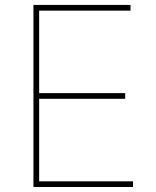

<svg xmlns="http://www.w3.org/2000/svg" viewBox="-20 -747 624 767"><path d="M511.4 0H113.6V-727.3H501.4V-704.5H136.4V-375H480.1V-352.3H136.4V-22.7H511.4Z"/></svg>

Font: Linik Sans Thin
Style: Regular
Weight: 100
Designer: Fonts by Rasmus Andersson / Changes by Cristiano Sobral with parts from Marc Monis
Foundry: rsms
Version: Version 3.020; ttfautohint (v1.6)